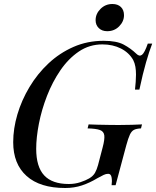

<svg xmlns="http://www.w3.org/2000/svg" viewBox="-20 -926 781 960"><path d="M324 -6Q355 -6 382 -15Q409 -24 426 -34Q446 -46 455 -62Q464 -78 470 -100L493 -188Q504 -229 501.5 -249Q499 -269 479.5 -276Q460 -283 418 -284L423 -304Q442 -303 468 -302.5Q494 -302 521.5 -301.5Q549 -301 573 -301Q610 -301 640 -302Q670 -303 690 -304L685 -284Q663 -283 650.5 -277Q638 -271 629.5 -253Q621 -235 611 -198L558 0H538Q541 -20 538 -38.5Q535 -57 521 -57Q510 -57 498.5 -51.5Q487 -46 467 -35Q429 -12 390 1Q351 14 306 14Q180 14 113 -46Q46 -106 46 -215Q46 -283 67 -354Q88 -425 127.5 -491Q167 -557 222.5 -609Q278 -661 347.5 -691.5Q417 -722 498 -722Q563 -722 598.5 -703Q634 -684 662 -657Q677 -642 690 -652Q703 -662 719 -708H741Q726 -669 710 -613.5Q694 -558 677 -478H655Q657 -498 658.5 -516.5Q660 -535 660 -553Q660 -574 657 -592Q654 -610 646 -626Q625 -663 584.5 -683.5Q544 -704 492 -704Q427 -704 374.5 -668.5Q322 -633 282 -574.5Q242 -516 215 -446.5Q188 -377 174.5 -307.5Q161 -238 161 -182Q161 -92 201 -49Q241 -6 324 -6ZM458 -825Q458 -857 482.5 -881.5Q507 -906 542 -906Q569 -906 584.5 -891Q600 -876 600 -850Q600 -819 576 -794.5Q552 -770 516 -770Q490 -770 474 -785.5Q458 -801 458 -825Z"/></svg>

Font: Playfair Display Medium
Style: Italic
Weight: 500
Italic angle: -14°
Designer: Claus Eggers Sørensen
Foundry: Claus Eggers Sørensen
Version: Version 1.203